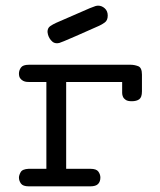

<svg xmlns="http://www.w3.org/2000/svg" viewBox="-20 -659 565 679"><path d="M47 -31Q47 -39 53 -50Q59 -61 81 -62H144V-369H84Q80 -369 74 -369.5Q68 -370 62 -373Q56 -376 51.5 -382Q47 -388 47 -399Q47 -410 54 -420Q61 -430 82 -430H442Q455 -430 468.5 -425Q482 -420 482 -395V-336Q482 -315 472.5 -308Q463 -301 446 -301Q432 -301 425 -305.5Q418 -310 415 -316.5Q412 -323 412 -330Q412 -337 412 -342V-369H214V-62H300Q321 -62 328 -52Q335 -42 335 -31Q335 -17 327 -8.5Q319 0 299 0H82Q61 0 54 -10Q47 -20 47 -31ZM148 -546Q148 -560 157.5 -566.5Q167 -573 178 -578Q227 -599 255 -611.5Q283 -624 297.5 -630Q312 -636 317.5 -637.5Q323 -639 327 -639Q340 -639 350.5 -629.5Q361 -620 361 -604Q361 -587 350.5 -579.5Q340 -572 331 -568Q277 -544 248.5 -531.5Q220 -519 206.5 -513.5Q193 -508 189.5 -507Q186 -506 182 -506Q172 -506 165.5 -511.5Q159 -517 155 -524Q151 -531 149.5 -537.5Q148 -544 148 -546Z"/></svg>

Font: CMU Typewriter Custom
Style: Regular
Weight: 500
Monospace: yes
Version: Version 0.7.0